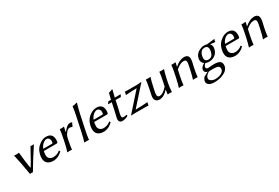

<svg xmlns="http://www.w3.org/2000/svg" viewBox="92 -1980 5086 3500"><g transform="rotate(-30 2634.5 -230.0)"><path d="M196.3 2.9Q146 -292 111.8 -432.1Q127.9 -429.2 164.1 -429.2Q201.2 -429.2 214.8 -432.1Q237.8 -211.9 249.5 -146Q254.9 -116.7 260.7 -90.3H263.2Q305.2 -151.9 407.7 -343.3Q437 -397.9 457 -432.1Q466.3 -429.2 490.2 -429.2Q519 -429.2 528.8 -432.1Q345.2 -151.9 257.3 2.9Q248 0 228 0Q206.5 0 196.3 2.9Z M634.8 -272.9H818.8Q832.5 -274.4 835.4 -287.1Q850.6 -359.4 807.6 -388.7Q792 -398.4 775.4 -398.9Q738.3 -398.9 696.3 -363.8Q656.2 -329.1 634.8 -272.9ZM865.7 -104 880.4 -79.1Q809.1 -3.4 714.4 8.3Q700.2 9.8 687.5 9.8Q585.9 9.8 543.9 -53.2Q543 -55.2 542.5 -56.2Q509.3 -110.8 530.3 -209Q555.7 -328.1 654.8 -395.5Q719.2 -439 784.2 -439Q898.9 -439 918.9 -340.3Q927.2 -298.8 917 -250Q912.1 -233.9 895 -232.9H623Q604.5 -144 620.1 -106Q647.9 -51.8 717.3 -48.8Q803.7 -49.8 865.7 -104Z M1142.1 -334 1145 -332Q1208.5 -412.1 1249 -429.7Q1270.5 -438.5 1294.4 -439Q1308.6 -438.5 1329.1 -432.1L1332 -428.2L1296.4 -354L1288.1 -352.1Q1274.9 -365.7 1239.3 -366.2Q1205.6 -365.2 1175.8 -331.1Q1133.3 -281.7 1122.6 -240.7Q1121.6 -235.8 1120.6 -231.9L1109.4 -180.2Q1085.4 -67.9 1080.1 0L1077.6 2.9Q1060.1 0 1031.2 0Q1002.4 0 983.9 2.9L982.4 0Q1004.9 -63 1029.8 -180.2L1041 -234.9Q1070.3 -373 1073.2 -429.2L1076.2 -432.1Q1119.1 -427.7 1157.7 -435.1Q1163.6 -435.1 1162.1 -427.2Q1161.6 -425.8 1161.6 -424.8Z M1391.6 -200.2 1451.7 -481.9Q1481.9 -625 1483.9 -674.8L1486.3 -678.2Q1532.7 -682.1 1577.6 -698.2Q1585.4 -696.3 1584.5 -688Q1549.8 -565.9 1535.6 -500L1471.7 -200.2Q1443.4 -65.9 1438.5 0L1435.5 2.9Q1418 0 1389.2 0Q1360.4 0 1341.8 2.9L1340.3 0Q1362.8 -65.4 1391.6 -200.2Z M1694.3 -272.9H1878.4Q1892.1 -274.4 1895 -287.1Q1910.2 -359.4 1867.2 -388.7Q1851.6 -398.4 1835 -398.9Q1797.9 -398.9 1755.9 -363.8Q1715.8 -329.1 1694.3 -272.9ZM1925.3 -104 1939.9 -79.1Q1868.7 -3.4 1773.9 8.3Q1759.8 9.8 1747.1 9.8Q1645.5 9.8 1603.5 -53.2Q1602.5 -55.2 1602.1 -56.2Q1568.8 -110.8 1589.8 -209Q1615.2 -328.1 1714.4 -395.5Q1778.8 -439 1843.8 -439Q1958.5 -439 1978.5 -340.3Q1986.8 -298.8 1976.6 -250Q1971.7 -233.9 1954.6 -232.9H1682.6Q1664.1 -144 1679.7 -106Q1707.5 -51.8 1776.9 -48.8Q1863.3 -49.8 1925.3 -104Z M2149.9 -429.2Q2156.7 -460.9 2168.9 -506.3Q2177.7 -540 2181.2 -557.1L2184.1 -560.1Q2204.6 -563 2249 -581.1Q2254.9 -583.5 2259.3 -585Q2267.6 -585 2266.6 -577.1Q2266.1 -575.7 2266.1 -575.2Q2247.1 -509.3 2230 -429.2H2276.9Q2296.4 -429.2 2347.7 -431.2L2351.1 -423.8Q2338.9 -403.3 2330.1 -382.8Q2309.6 -384.8 2258.8 -384.8H2220.7L2193.8 -258.8Q2186.5 -223.6 2173.3 -170.4Q2165.5 -138.2 2162.6 -126Q2147 -51.8 2175.8 -44.4Q2177.7 -43.9 2178.2 -43.9Q2216.3 -38.1 2258.8 -51.8L2265.6 -26.9Q2200.2 10.3 2141.6 9.8Q2087.9 9.8 2074.2 -35.2Q2067.9 -57.6 2074.2 -85.9Q2076.7 -98.1 2086.9 -141.1Q2104 -213.4 2111.8 -248L2140.6 -384.8Q2093.8 -384.3 2069.3 -382.8L2065.9 -390.1Q2085 -412.6 2096.7 -431.2Q2110.8 -429.2 2149.9 -429.2Z M2450.2 -49.8Q2504.4 -50.3 2567.4 -53Q2630.4 -55.7 2666.5 -58.6L2702.6 -61L2704.1 -58.1Q2698.7 -42 2695.3 -26.9Q2694.8 -23.4 2691.9 0L2689 2.9Q2666.5 0 2633.8 0H2407.7L2326.2 2.9L2324.2 -1.5Q2332.5 -9.3 2352.5 -32.2L2661.1 -378.9Q2609.9 -378.4 2552.5 -375.5Q2495.1 -372.6 2462.9 -370.1L2431.2 -368.2L2429.7 -371.1Q2435.1 -387.2 2438 -401.9Q2438.5 -405.3 2441.9 -429.2L2444.3 -432.1Q2466.8 -429.2 2500 -429.2H2704.1Q2724.6 -429.2 2772 -434.1Q2784.2 -435.5 2786.1 -435.1Q2790.5 -433.1 2790 -429.2Q2779.8 -419.4 2751 -387.2Z M3104 -91.8Q3032.7 -9.3 2958.5 6.8Q2943.8 9.8 2931.2 9.8Q2833.5 9.8 2825.7 -75.2Q2823.7 -100.6 2829.6 -128.9L2855 -249Q2879.4 -365.2 2884.3 -429.2L2887.2 -432.1Q2904.8 -429.2 2933.6 -429.2Q2962.4 -429.2 2981 -432.1L2982.4 -429.2Q2960.4 -368.7 2935.1 -249L2914.1 -149.9Q2894.5 -57.1 2940.9 -47.4Q2949.2 -45.9 2959 -45.9Q3013.7 -45.9 3086.4 -116.2Q3104 -133.8 3118.2 -150.9L3139.2 -249Q3163.6 -363.3 3168.5 -429.2L3170.9 -432.1Q3188.5 -429.2 3217.3 -429.2Q3246.1 -429.2 3265.1 -432.1L3266.6 -429.2Q3244.6 -368.7 3219.2 -249L3207 -191.9Q3185.5 -91.3 3183.1 0L3180.7 2.9Q3161.6 0 3136.7 0Q3124 0 3101.6 2.9Q3092.8 2.9 3093.3 0L3106.9 -88.9Z M3753.9 -180.2Q3729.5 -65.4 3725.1 0L3722.2 2.9Q3704.6 0 3675.8 0Q3647 0 3628.4 2.9L3627 0Q3650.4 -68.4 3674.3 -180.2L3694.8 -277.8Q3711.4 -356.9 3680.7 -372.6Q3667 -378.9 3644.5 -378.9Q3582 -378.9 3505.4 -317.4Q3493.2 -307.1 3481.9 -296.9L3457 -180.2Q3432.6 -64 3427.7 0L3425.3 2.9Q3407.7 0 3378.9 0Q3350.1 0 3331.1 2.9L3330.1 0Q3352.1 -62 3377 -180.2L3388.7 -234.9Q3418 -373 3420.9 -429.2L3423.8 -432.1Q3466.8 -427.7 3505.4 -435.1Q3510.7 -435.1 3509.8 -427.2Q3509.3 -425.8 3509.3 -424.8L3493.7 -352.1L3495.1 -349.1Q3592.3 -437 3687 -439Q3782.2 -439 3785.2 -351.6Q3785.2 -321.3 3777.3 -280.8Q3773.9 -264.6 3765.6 -230.5Q3757.3 -195.8 3753.9 -180.2Z M3873.5 104Q3861.8 159.7 3933.6 185.1Q3961.4 194.8 3984.9 194.8Q4085 194.8 4140.6 149.9Q4166.5 127.9 4172.9 101.1Q4182.1 52.2 4149.4 28.8Q4116.2 12.2 4046.9 12.2Q4041.5 12.2 4017.1 13.2Q3974.6 15.1 3957 15.1Q3904.3 41 3881.3 83.5Q3875.5 94.7 3873.5 104ZM4246.1 -289.1Q4227.1 -200.2 4148.9 -159.2Q4103.5 -136.2 4047.4 -136.2Q4000 -136.7 3976.1 -149.9Q3940.9 -123.5 3934.6 -94.2Q3925.3 -51.3 3968.8 -47.4Q3975.1 -46.9 3982.4 -46.9Q3985.4 -46.9 4011.7 -48.8Q4050.8 -53.7 4095.7 -54.2Q4197.8 -53.7 4230 -21Q4264.2 14.6 4251 78.1Q4232.4 165.5 4111.8 210Q4035.2 237.8 3947.8 237.8Q3852.1 237.8 3814.5 192.9Q3792 164.1 3800.3 124Q3807.6 92.8 3836.9 58.1Q3851.1 48.8 3929.7 8.8Q3931.6 7.8 3932.6 7.3Q3867.2 -4.4 3873 -66.4Q3874 -73.2 3875 -79.1Q3884.8 -119.6 3955.1 -162.1Q3893.6 -204.1 3910.6 -287.1Q3928.7 -371.1 4014.6 -414.6Q4063.5 -438.5 4112.8 -439Q4147 -438.5 4172.4 -430.2Q4200.7 -431.6 4305.7 -445.8Q4321.3 -447.8 4334 -449.2L4336.4 -445.8Q4330.6 -431.6 4327.6 -419.9Q4325.2 -406.7 4325.2 -394L4321.8 -391.1Q4230 -400.9 4219.2 -401.4Q4262.2 -366.7 4246.1 -289.1ZM4167 -284.2Q4189.9 -399.9 4100.6 -400.9Q4027.8 -400.9 3998 -322.3Q3992.7 -307.6 3989.3 -292Q3967.8 -190.9 4035.6 -178.2Q4047.4 -176.3 4061 -175.8Q4138.7 -175.8 4163.1 -268.1Q4165.5 -276.4 4167 -284.2Z M4460.9 -272.9H4645Q4658.7 -274.4 4661.6 -287.1Q4676.8 -359.4 4633.8 -388.7Q4618.2 -398.4 4601.6 -398.9Q4564.5 -398.9 4522.5 -363.8Q4482.4 -329.1 4460.9 -272.9ZM4691.9 -104 4706.5 -79.1Q4635.3 -3.4 4540.5 8.3Q4526.4 9.8 4513.7 9.8Q4412.1 9.8 4370.1 -53.2Q4369.1 -55.2 4368.7 -56.2Q4335.4 -110.8 4356.4 -209Q4381.8 -328.1 4481 -395.5Q4545.4 -439 4610.4 -439Q4725.1 -439 4745.1 -340.3Q4753.4 -298.8 4743.2 -250Q4738.3 -233.9 4721.2 -232.9H4449.2Q4430.7 -144 4446.3 -106Q4474.1 -51.8 4543.5 -48.8Q4629.9 -49.8 4691.9 -104Z M5228.5 -180.2Q5204.1 -65.4 5199.7 0L5196.8 2.9Q5179.2 0 5150.4 0Q5121.6 0 5103 2.9L5101.6 0Q5125 -68.4 5148.9 -180.2L5169.4 -277.8Q5186 -356.9 5155.3 -372.6Q5141.6 -378.9 5119.1 -378.9Q5056.6 -378.9 4980 -317.4Q4967.8 -307.1 4956.5 -296.9L4931.6 -180.2Q4907.2 -64 4902.3 0L4899.9 2.9Q4882.3 0 4853.5 0Q4824.7 0 4805.7 2.9L4804.7 0Q4826.7 -62 4851.6 -180.2L4863.3 -234.9Q4892.6 -373 4895.5 -429.2L4898.4 -432.1Q4941.4 -427.7 4980 -435.1Q4985.4 -435.1 4984.4 -427.2Q4983.9 -425.8 4983.9 -424.8L4968.3 -352.1L4969.7 -349.1Q5066.9 -437 5161.6 -439Q5256.8 -439 5259.8 -351.6Q5259.8 -321.3 5252 -280.8Q5248.5 -264.6 5240.2 -230.5Q5231.9 -195.8 5228.5 -180.2Z"/></g></svg>

Font: Linux Biolinum Slanted O
Style: Slanted
Weight: 400
Designer: Philipp H. Poll
Foundry: Philipp H. Poll
Version: Version 1.0.4